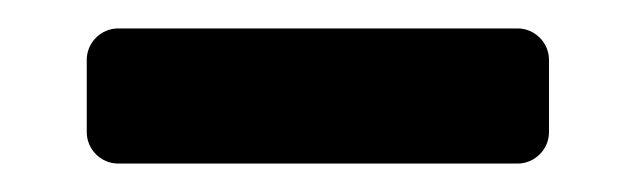

<svg xmlns="http://www.w3.org/2000/svg" viewBox="-20 -330 447 135"><path d="M63 -215H344C356 -215 366 -225 366 -237V-288C366 -300 356 -310 344 -310H63C51 -310 41 -300 41 -288V-237C41 -225 51 -215 63 -215Z"/></svg>

Font: DIN Rundschrift
Style: Mittel
Weight: 400
Version: Version 1.027